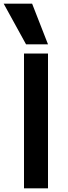

<svg xmlns="http://www.w3.org/2000/svg" viewBox="-41 -1020 369 1040"><path d="M89 0V-730H219V0ZM100 -780 -21 -1000H133L219 -780Z"/></svg>

Font: M PLUS 1 Thin SemiBold
Style: Regular
Weight: 600
Version: Version 1.001